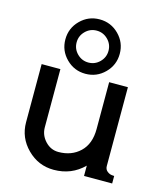

<svg xmlns="http://www.w3.org/2000/svg" viewBox="-119 -890 848 989"><g transform="rotate(15 305.0 -395.0)"><path d="M60 -500H160V-190Q160 -148 189.5 -116.5Q219 -85 260 -85Q330 -85 375 -128Q420 -171 420 -250V-500H520V-80Q520 -62 532.5 -52Q545 -42 558 -41L570 -40V0H420V-55Q355 10 260 10Q178 10 119 -49Q60 -108 60 -190ZM230 -715Q205 -690 205 -655Q205 -620 230 -595Q255 -570 290 -570Q325 -570 350 -595Q375 -620 375 -655Q375 -690 350 -715Q325 -740 290 -740Q255 -740 230 -715ZM187.5 -552.5Q145 -595 145 -655Q145 -715 187.5 -757.5Q230 -800 290 -800Q350 -800 392.5 -757.5Q435 -715 435 -655Q435 -595 392.5 -552.5Q350 -510 290 -510Q230 -510 187.5 -552.5Z"/></g></svg>

Font: Laverick
Style: Regular
Weight: 400
Designer: Daniel Pimley
Foundry: Daniel Pimley
Version: Version 1.000;PS 001.001;hotconv 1.0.56